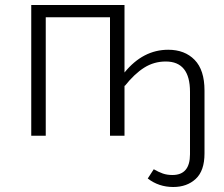

<svg xmlns="http://www.w3.org/2000/svg" viewBox="-20 -543 896 768"><path d="M673 205Q615 205 571 171L595 134Q614 145 631 151Q648 157 670 157Q740 157 740 74V-176Q740 -297 643 -297Q596 -297 557 -272.5Q518 -248 479 -199L478 -202V0H420V-474H163V0H105V-523H478V-253Q552 -344 653 -344Q719 -344 758.5 -303.5Q798 -263 798 -181V71Q798 140 763 172.5Q728 205 673 205Z"/></svg>

Font: Trujillo Light
Style: Regular
Weight: 300
Designer: Fira Sans original fonts by bBox Type GmbH, Carrois Corporate GbR, & Edenspiekermann AG / Changes by Cristiano Sobral
Foundry: Fira Sans original fonts by bBox Type GmbH, Carrois Corporate GbR, & Edenspiekermann AG / Changes by Cristiano Sobral
Version: Version 4.301;July 28, 2020;FontCreator 13.0.0.2655 64-bit